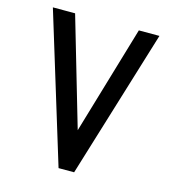

<svg xmlns="http://www.w3.org/2000/svg" viewBox="-108 -815 816 905"><g transform="rotate(15 300.0 -362.5)"><path d="M38.5 -725H147L301.5 -196L458 -725H558.5L336.5 0H260.5Z"/></g></svg>

Font: JuliaMono SemiBold
Style: Regular
Weight: 600
Monospace: yes
Designer: cormullion
Foundry: corm
Version: Version 0.055; ttfautohint (v1.8.4)